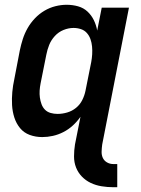

<svg xmlns="http://www.w3.org/2000/svg" viewBox="-20 -562 590 804"><path d="M455 222Q430 222 405.5 218Q381 214 360 204Q339 194 323 177.5Q307 161 298.5 139.5Q290 118 290 93Q290 68 294 43L317 -73Q303 -53 285 -36.5Q267 -20 245.5 -9Q224 2 201.5 7Q179 12 157 12Q129 12 104.5 3Q80 -6 64 -25.5Q48 -45 40 -70Q32 -95 30.5 -122Q29 -149 31.5 -176.5Q34 -204 40 -231L63 -351Q68 -375 75.5 -398.5Q83 -422 95.5 -444Q108 -466 126 -485Q144 -504 166 -517Q188 -530 212 -536Q236 -542 259 -542Q284 -542 307 -535.5Q330 -529 346.5 -513.5Q363 -498 373 -477.5Q383 -457 387 -434L406 -530H520L408 43Q406 58 405.5 72.5Q405 87 410.5 99Q416 111 428 118Q440 125 455 125H471V222ZM221 -85Q241 -85 261.5 -91Q282 -97 298.5 -110.5Q315 -124 324.5 -143Q334 -162 338 -182L362 -302Q365 -318 366 -334.5Q367 -351 365.5 -367Q364 -383 359 -397.5Q354 -412 344 -423.5Q334 -435 319 -440Q304 -445 288 -445Q267 -445 246 -436.5Q225 -428 209.5 -411Q194 -394 186 -374Q178 -354 174 -333L150 -213Q147 -198 146 -183Q145 -168 147 -153.5Q149 -139 154 -125.5Q159 -112 168.5 -102.5Q178 -93 192 -89Q206 -85 221 -85Z"/></svg>

Font: Lode Term
Style: Bold Italic
Weight: 700
Italic angle: -11°
Monospace: yes
Designer: Belleve Invis
Foundry: Belleve Invis
Version: Version 29.2.0